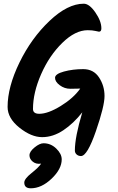

<svg xmlns="http://www.w3.org/2000/svg" viewBox="-20 -760 637 1036"><path d="M417 82Q403 82 393.5 73.5Q384 65 384 52Q384 -20 424 -154Q377 -94 321.5 -57Q266 -20 207.5 -20Q149 -20 85 -71Q21 -122 21 -183Q21 -291 85 -422.5Q149 -554 247 -647Q345 -740 432 -740Q462 -740 494.5 -693Q527 -646 527 -607Q527 -589 514 -589Q512 -589 495 -593Q478 -597 453 -597Q386 -597 316 -528.5Q246 -460 202 -360Q158 -260 158 -172Q158 -146 192 -146Q239 -146 307.5 -188Q376 -230 413 -282Q391 -281 359.5 -281Q328 -281 302.5 -300Q277 -319 277 -340Q277 -361 325 -374Q373 -387 429 -387Q485 -387 514.5 -342Q544 -297 544 -242Q544 -187 497.5 -52.5Q451 82 417 82ZM215 13Q254 13 283.5 41.5Q313 70 313 100Q313 152 258.5 204Q204 256 146 256Q111 256 111 225Q111 205 150 174Q189 143 202 123Q175 127 157 112.5Q139 98 139 78Q139 58 166.5 35.5Q194 13 215 13Z"/></svg>

Font: Kalam
Style: Bold
Weight: 700
Version: Version 2.001;PS 1.0;hotconv 1.0.79;makeotf.lib2.5.61930; tt